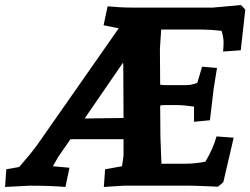

<svg xmlns="http://www.w3.org/2000/svg" viewBox="-51 -735 991 760"><path d="M587 -618 582 -542 583 -400Q591 -398 608 -398H686Q707 -398 730 -407L749 -471L808 -466Q798 -406 795 -386L780 -259L717 -253V-313Q675 -319 656 -319H602Q589 -319 583 -317L584 -193L588 -87H686Q720 -87 762 -95Q794 -149 806 -195L874 -190L833 -14L812 4Q722 0 702 0H439L360 5L365 -65L432 -77Q439 -117 438 -132V-184H228L180 -115Q179 -114 171 -99Q163 -84 158 -77L224 -71L208 5Q147 0 67 0L-31 5L-26 -65L25 -74Q72 -128 96 -161L419 -623L359 -635L375 -710Q425 -705 471 -705H792L903 -715L920 -697L902 -536L832 -531Q834 -551 834 -566Q834 -588 826 -613Q781 -618 749 -618ZM284 -266 438 -268 437 -479 436 -487Z"/></svg>

Font: Andada SC
Style: Bold Italic
Weight: 700
Italic angle: -8.29999°
Designer: Carolina Giovagnoli
Foundry: Carolina Giovagnoli
Version: Version 1.003